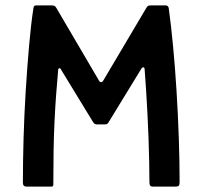

<svg xmlns="http://www.w3.org/2000/svg" viewBox="-20 -693 752 713"><path d="M79 0Q65 0 65 -14Q65 -91 67.5 -179Q70 -267 75.5 -355.5Q81 -444 88 -523.5Q95 -603 104 -662Q105 -668 107 -670.5Q109 -673 115 -673H170Q179 -673 182.5 -671Q186 -669 189 -664L348 -393Q351 -388 355.5 -388Q360 -388 363 -393L523 -663Q527 -670 530.5 -671.5Q534 -673 542 -673H595Q606 -673 607 -660Q615 -602 622.5 -523.5Q630 -445 635.5 -356.5Q641 -268 644 -180.5Q647 -93 647 -17Q647 -7 644 -3.5Q641 0 631 0H547Q535 0 535 -14Q535 -50 534 -93Q533 -136 531.5 -181.5Q530 -227 527.5 -272Q525 -317 522.5 -359Q520 -401 517 -437Q516 -443 512 -443Q508 -443 505 -438L382 -237Q378 -231 370 -231H339Q331 -231 326 -239L207 -434Q204 -441 200 -439.5Q196 -438 196 -433Q192 -389 188.5 -342Q185 -295 182.5 -243Q180 -191 179 -132.5Q178 -74 178 -7Q178 0 171 0Z"/></svg>

Font: Glory Thin SemiBold
Style: Regular
Weight: 600
Version: Version 1.011